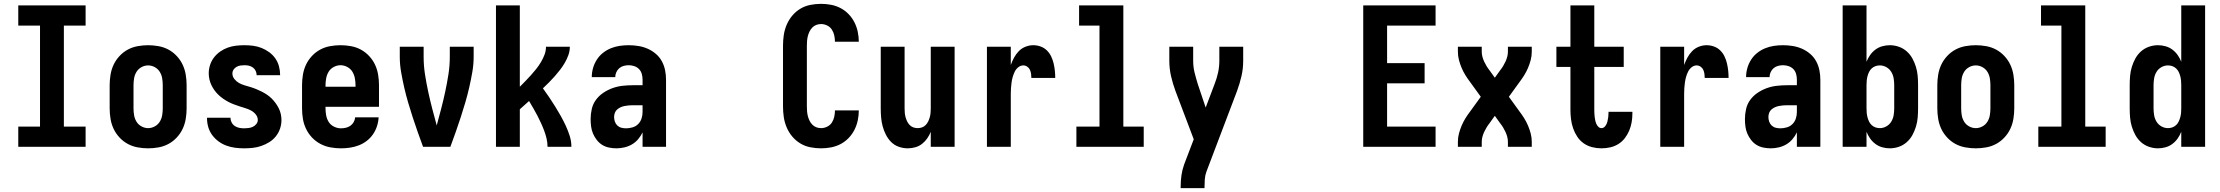

<svg xmlns="http://www.w3.org/2000/svg" viewBox="-20 -763 11540 998"><path d="M75 0V-105H188V-630H75V-735H425V-630H312V-105H425V0Z M750 8Q723 8 695.5 3Q668 -2 644 -15Q620 -28 601 -48.5Q582 -69 570.5 -93.5Q559 -118 554.5 -145.5Q550 -173 550 -200V-320Q550 -347 554.5 -374.5Q559 -402 570.5 -426.5Q582 -451 601 -471.5Q620 -492 644 -505Q668 -518 695.5 -523Q723 -528 750 -528Q777 -528 804.5 -523Q832 -518 856 -505Q880 -492 899 -471.5Q918 -451 929.5 -426.5Q941 -402 945.5 -374.5Q950 -347 950 -320V-200Q950 -173 945.5 -145.5Q941 -118 929.5 -93.5Q918 -69 899 -48.5Q880 -28 856 -15Q832 -2 804.5 3Q777 8 750 8ZM750 -97Q768 -97 784.5 -106Q801 -115 810.5 -130.5Q820 -146 823 -164Q826 -182 826 -200V-320Q826 -338 823 -356Q820 -374 810.5 -389.5Q801 -405 784.5 -414Q768 -423 750 -423Q732 -423 715.5 -414Q699 -405 689.5 -389.5Q680 -374 677 -356Q674 -338 674 -320V-200Q674 -182 677 -164Q680 -146 689.5 -130.5Q699 -115 715.5 -106Q732 -97 750 -97Z M1249 8Q1225 8 1202 5Q1179 2 1157 -6Q1135 -14 1116 -28Q1097 -42 1083 -61Q1069 -80 1062.5 -102.5Q1056 -125 1056 -149V-151H1178V-150Q1178 -138 1184 -126.5Q1190 -115 1200.5 -108Q1211 -101 1223.5 -98.5Q1236 -96 1249 -96Q1260 -96 1272 -97.5Q1284 -99 1294.5 -104Q1305 -109 1312.5 -118.5Q1320 -128 1320 -139Q1320 -155 1309.5 -168Q1299 -181 1285 -188.5Q1271 -196 1256 -200.5Q1241 -205 1226 -210Q1211 -215 1196 -220.5Q1181 -226 1167 -233.5Q1153 -241 1140 -250Q1127 -259 1115.5 -270Q1104 -281 1095 -293.5Q1086 -306 1079 -320.5Q1072 -335 1068.5 -350.5Q1065 -366 1065 -382Q1065 -404 1072 -425.5Q1079 -447 1092.5 -464.5Q1106 -482 1124.5 -495Q1143 -508 1164 -515.5Q1185 -523 1207 -525.5Q1229 -528 1251 -528Q1274 -528 1296.5 -525Q1319 -522 1340 -513.5Q1361 -505 1379.5 -491.5Q1398 -478 1411 -459.5Q1424 -441 1430 -418.5Q1436 -396 1436 -374V-372H1314Q1314 -384 1309 -394.5Q1304 -405 1294.5 -412Q1285 -419 1274 -421.5Q1263 -424 1251 -424Q1241 -424 1230 -422.5Q1219 -421 1209.5 -415.5Q1200 -410 1194 -401Q1188 -392 1188 -381Q1188 -365 1198.5 -352Q1209 -339 1222.5 -331.5Q1236 -324 1251.5 -319.5Q1267 -315 1282 -310.5Q1297 -306 1311.5 -300Q1326 -294 1340 -287Q1354 -280 1367.5 -271Q1381 -262 1392 -251Q1403 -240 1412.5 -227Q1422 -214 1429 -200Q1436 -186 1439.5 -170.5Q1443 -155 1443 -139Q1443 -116 1435.5 -94Q1428 -72 1413.5 -54Q1399 -36 1379.5 -24Q1360 -12 1338.5 -4.5Q1317 3 1294.5 5.5Q1272 8 1249 8Z M1752 8Q1725 8 1697.5 3Q1670 -2 1645.5 -15Q1621 -28 1602 -48Q1583 -68 1571 -93Q1559 -118 1554.5 -145Q1550 -172 1550 -200V-320Q1550 -347 1554.5 -374.5Q1559 -402 1570.5 -426.5Q1582 -451 1601 -471.5Q1620 -492 1644 -505Q1668 -518 1695.5 -523Q1723 -528 1750 -528Q1777 -528 1804.5 -523Q1832 -518 1856 -505Q1880 -492 1899 -471.5Q1918 -451 1929.5 -426.5Q1941 -402 1945.5 -374.5Q1950 -347 1950 -320V-208H1672V-200Q1672 -181 1675.5 -162.5Q1679 -144 1689 -128.5Q1699 -113 1716.5 -104.5Q1734 -96 1752 -96Q1765 -96 1778 -99Q1791 -102 1801.5 -109.5Q1812 -117 1818.5 -128.5Q1825 -140 1826 -153H1948Q1947 -130 1939.5 -107Q1932 -84 1918.5 -64.5Q1905 -45 1886 -30.5Q1867 -16 1845 -7.5Q1823 1 1799.5 4.5Q1776 8 1752 8ZM1672 -312H1828V-320Q1828 -338 1824.5 -356.5Q1821 -375 1811.5 -390.5Q1802 -406 1785 -415Q1768 -424 1750 -424Q1732 -424 1715 -415Q1698 -406 1688.5 -390.5Q1679 -375 1675.5 -356.5Q1672 -338 1672 -320Z M2179 0Q2165 -38 2151.5 -76Q2138 -114 2125.5 -152.5Q2113 -191 2101.5 -230Q2090 -269 2081 -308.5Q2072 -348 2065 -388Q2058 -428 2058 -468V-520H2182V-468Q2182 -422 2189 -377Q2196 -332 2205.5 -287.5Q2215 -243 2226.5 -199Q2238 -155 2250 -111Q2262 -155 2273.5 -199Q2285 -243 2294.5 -287.5Q2304 -332 2311 -377Q2318 -422 2318 -468V-520H2442V-468Q2442 -428 2435 -388Q2428 -348 2419 -308.5Q2410 -269 2398.5 -230Q2387 -191 2374.5 -152.5Q2362 -114 2348.5 -76Q2335 -38 2321 0Z M2558 0V-735H2682V-312Q2697 -327 2711.5 -342Q2726 -357 2740.5 -373Q2755 -389 2768 -405.5Q2781 -422 2792 -440.5Q2803 -459 2810.5 -479Q2818 -499 2818 -520H2942Q2942 -498 2934.5 -477Q2927 -456 2916 -437Q2905 -418 2891.5 -400.5Q2878 -383 2863.5 -366.5Q2849 -350 2833.5 -334.5Q2818 -319 2802 -304Q2819 -281 2835 -257Q2851 -233 2866 -209Q2881 -185 2895 -160Q2909 -135 2921 -109Q2933 -83 2941.5 -56Q2950 -29 2950 0H2826Q2826 -22 2821 -43Q2816 -64 2808.5 -84Q2801 -104 2792 -123.5Q2783 -143 2773 -162.5Q2763 -182 2752 -200.5Q2741 -219 2730 -238Q2718 -227 2706 -216.5Q2694 -206 2682 -195V0Z M3184 8Q3165 8 3145.5 4Q3126 0 3110 -10Q3094 -20 3082 -35.5Q3070 -51 3062.5 -68.5Q3055 -86 3052.5 -105.5Q3050 -125 3050 -144Q3050 -170 3056 -196.5Q3062 -223 3078 -244.5Q3094 -266 3116.5 -281Q3139 -296 3164 -305Q3189 -314 3216 -317Q3243 -320 3269 -320H3320V-349Q3320 -364 3316 -378.5Q3312 -393 3302 -403.5Q3292 -414 3277.5 -419Q3263 -424 3248 -424Q3235 -424 3222 -420.5Q3209 -417 3199 -408.5Q3189 -400 3183.5 -387.5Q3178 -375 3178 -362H3056Q3056 -386 3062.5 -409Q3069 -432 3082 -452.5Q3095 -473 3114 -488Q3133 -503 3155 -512Q3177 -521 3200.5 -524.5Q3224 -528 3248 -528Q3273 -528 3298 -524Q3323 -520 3346 -510Q3369 -500 3388.5 -483.5Q3408 -467 3420 -445Q3432 -423 3437 -398.5Q3442 -374 3442 -349V0H3320V-75Q3311 -56 3297 -39.5Q3283 -23 3265 -12.5Q3247 -2 3226 3Q3205 8 3184 8ZM3234 -96Q3251 -96 3268 -101Q3285 -106 3297 -118Q3309 -130 3314.5 -146.5Q3320 -163 3320 -180V-216H3269Q3258 -216 3247.5 -215Q3237 -214 3226.5 -212Q3216 -210 3206 -205.5Q3196 -201 3188 -194Q3180 -187 3176 -176.5Q3172 -166 3172 -155Q3172 -143 3176 -131Q3180 -119 3189 -110.5Q3198 -102 3210 -99Q3222 -96 3234 -96Z M4248 8Q4220 8 4192 2.5Q4164 -3 4140 -17.5Q4116 -32 4098 -53.5Q4080 -75 4069 -101Q4058 -127 4054 -154.5Q4050 -182 4050 -210V-525Q4050 -553 4054 -580.5Q4058 -608 4069 -634Q4080 -660 4098 -681.5Q4116 -703 4140 -717.5Q4164 -732 4192 -737.5Q4220 -743 4248 -743Q4274 -743 4300 -738Q4326 -733 4349 -721Q4372 -709 4390.5 -690Q4409 -671 4421 -647.5Q4433 -624 4438.5 -598Q4444 -572 4444 -546H4320Q4320 -562 4316.5 -578.5Q4313 -595 4304 -609Q4295 -623 4279.5 -630.5Q4264 -638 4248 -638Q4235 -638 4223 -633.5Q4211 -629 4202 -619.5Q4193 -610 4187.5 -598.5Q4182 -587 4179 -575Q4176 -563 4175 -550Q4174 -537 4174 -525V-210Q4174 -198 4175 -185Q4176 -172 4179 -160Q4182 -148 4187.5 -136.5Q4193 -125 4202 -115.5Q4211 -106 4223 -101.5Q4235 -97 4248 -97Q4264 -97 4279.5 -104.5Q4295 -112 4304 -126Q4313 -140 4316.5 -156.5Q4320 -173 4320 -189H4444Q4444 -163 4438.5 -137Q4433 -111 4421 -87.5Q4409 -64 4390.5 -45Q4372 -26 4349 -14Q4326 -2 4300 3Q4274 8 4248 8Z M4698 8Q4675 8 4652 0Q4629 -8 4612.5 -24.5Q4596 -41 4585 -62.5Q4574 -84 4568 -106.5Q4562 -129 4560 -152.5Q4558 -176 4558 -200V-520H4682V-200Q4682 -188 4683 -176.5Q4684 -165 4687 -154Q4690 -143 4695 -132.5Q4700 -122 4708 -113.5Q4716 -105 4727 -101Q4738 -97 4750 -97Q4762 -97 4773 -101Q4784 -105 4792 -113.5Q4800 -122 4805 -132.5Q4810 -143 4813 -154Q4816 -165 4817 -176.5Q4818 -188 4818 -200V-520H4942V0H4818V-78Q4811 -60 4799.5 -43.5Q4788 -27 4772.5 -15Q4757 -3 4737.5 2.5Q4718 8 4698 8Z M5110 0V-520H5234V-425Q5241 -445 5251 -463.5Q5261 -482 5275.5 -497Q5290 -512 5310 -520Q5330 -528 5351 -528Q5370 -528 5388.5 -521.5Q5407 -515 5421 -501.5Q5435 -488 5443.5 -470.5Q5452 -453 5456.5 -434Q5461 -415 5463 -396Q5465 -377 5465 -358H5341Q5341 -368 5339.5 -379Q5338 -390 5333.5 -400Q5329 -410 5319.5 -416.5Q5310 -423 5299 -423Q5285 -423 5273 -413.5Q5261 -404 5254.5 -390.5Q5248 -377 5244 -363Q5240 -349 5238 -334.5Q5236 -320 5235 -305Q5234 -290 5234 -276V0Z M5575 0V-105H5695V-630H5589V-735H5819V-105H5925V0Z M6117 215V208Q6117 178 6121 149Q6125 120 6135 92L6185 -39L6090 -290Q6076 -328 6067 -367Q6058 -406 6058 -447V-520H6182V-447Q6182 -415 6189.5 -385Q6197 -355 6206 -326L6247 -204L6294 -328Q6305 -356 6311.5 -386Q6318 -416 6318 -447V-520H6442V-447Q6442 -406 6433 -367Q6424 -328 6410 -290L6251 129Q6244 148 6242.5 168Q6241 188 6241 208V215Z M7066 0V-735H7442V-630H7190V-435H7385V-330H7190V-105H7442V0Z M7558 0V-26Q7558 -48 7563.5 -69Q7569 -90 7577.5 -110Q7586 -130 7597.5 -148.5Q7609 -167 7622 -184L7677 -260L7622 -336Q7609 -353 7597.5 -371.5Q7586 -390 7577.5 -410Q7569 -430 7563.5 -451Q7558 -472 7558 -494V-520H7682V-494Q7682 -481 7685.5 -468Q7689 -455 7694.5 -443Q7700 -431 7707 -419.5Q7714 -408 7722 -398L7750 -359L7778 -398Q7786 -408 7793 -419.5Q7800 -431 7805.5 -443Q7811 -455 7814.5 -468Q7818 -481 7818 -494V-520H7942V-494Q7942 -472 7936.5 -451Q7931 -430 7922.5 -410Q7914 -390 7902.5 -371.5Q7891 -353 7878 -336L7823 -260L7878 -184Q7891 -167 7902.5 -148.5Q7914 -130 7922.5 -110Q7931 -90 7936.5 -69Q7942 -48 7942 -26V0H7818V-26Q7818 -39 7814.5 -52Q7811 -65 7805.5 -77Q7800 -89 7793 -100.5Q7786 -112 7778 -122L7750 -161L7722 -122Q7714 -112 7707 -100.5Q7700 -89 7694.5 -77Q7689 -65 7685.5 -52Q7682 -39 7682 -26V0Z M8304 8Q8280 8 8256 2Q8232 -4 8212 -18Q8192 -32 8178.5 -52.5Q8165 -73 8157 -96Q8149 -119 8146 -143.5Q8143 -168 8143 -192V-415H8070V-520H8143V-735H8267V-520H8420V-415H8267V-192Q8267 -183 8267.5 -173.5Q8268 -164 8269 -155Q8270 -146 8272 -137Q8274 -128 8277.5 -119.5Q8281 -111 8288 -104Q8295 -97 8304 -97Q8316 -97 8324 -107.5Q8332 -118 8335 -130Q8338 -142 8339.5 -154Q8341 -166 8341 -178V-182H8465V-172Q8465 -149 8461 -126.5Q8457 -104 8448 -83Q8439 -62 8425 -44Q8411 -26 8391.5 -14Q8372 -2 8349.5 3Q8327 8 8304 8Z M8610 0V-520H8734V-425Q8741 -445 8751 -463.5Q8761 -482 8775.5 -497Q8790 -512 8810 -520Q8830 -528 8851 -528Q8870 -528 8888.5 -521.5Q8907 -515 8921 -501.5Q8935 -488 8943.5 -470.5Q8952 -453 8956.5 -434Q8961 -415 8963 -396Q8965 -377 8965 -358H8841Q8841 -368 8839.5 -379Q8838 -390 8833.5 -400Q8829 -410 8819.5 -416.5Q8810 -423 8799 -423Q8785 -423 8773 -413.5Q8761 -404 8754.5 -390.5Q8748 -377 8744 -363Q8740 -349 8738 -334.5Q8736 -320 8735 -305Q8734 -290 8734 -276V0Z M9184 8Q9165 8 9145.5 4Q9126 0 9110 -10Q9094 -20 9082 -35.5Q9070 -51 9062.5 -68.5Q9055 -86 9052.5 -105.5Q9050 -125 9050 -144Q9050 -170 9056 -196.5Q9062 -223 9078 -244.5Q9094 -266 9116.5 -281Q9139 -296 9164 -305Q9189 -314 9216 -317Q9243 -320 9269 -320H9320V-349Q9320 -364 9316 -378.5Q9312 -393 9302 -403.5Q9292 -414 9277.5 -419Q9263 -424 9248 -424Q9235 -424 9222 -420.5Q9209 -417 9199 -408.5Q9189 -400 9183.5 -387.5Q9178 -375 9178 -362H9056Q9056 -386 9062.5 -409Q9069 -432 9082 -452.5Q9095 -473 9114 -488Q9133 -503 9155 -512Q9177 -521 9200.5 -524.5Q9224 -528 9248 -528Q9273 -528 9298 -524Q9323 -520 9346 -510Q9369 -500 9388.5 -483.5Q9408 -467 9420 -445Q9432 -423 9437 -398.5Q9442 -374 9442 -349V0H9320V-75Q9311 -56 9297 -39.5Q9283 -23 9265 -12.5Q9247 -2 9226 3Q9205 8 9184 8ZM9234 -96Q9251 -96 9268 -101Q9285 -106 9297 -118Q9309 -130 9314.5 -146.5Q9320 -163 9320 -180V-216H9269Q9258 -216 9247.5 -215Q9237 -214 9226.5 -212Q9216 -210 9206 -205.5Q9196 -201 9188 -194Q9180 -187 9176 -176.5Q9172 -166 9172 -155Q9172 -143 9176 -131Q9180 -119 9189 -110.5Q9198 -102 9210 -99Q9222 -96 9234 -96Z M9803 8Q9783 8 9763.5 2.5Q9744 -3 9728 -15Q9712 -27 9700.5 -43.5Q9689 -60 9682 -78V0H9558V-735H9682V-442Q9689 -460 9700.5 -476.5Q9712 -493 9728 -505Q9744 -517 9763.5 -522.5Q9783 -528 9803 -528Q9827 -528 9850 -520Q9873 -512 9891 -496Q9909 -480 9920.5 -459Q9932 -438 9939 -415Q9946 -392 9948 -368Q9950 -344 9950 -320V-200Q9950 -176 9948 -152Q9946 -128 9939 -105Q9932 -82 9920.5 -61Q9909 -40 9891 -24Q9873 -8 9850 0Q9827 8 9803 8ZM9751 -97Q9769 -97 9785 -106Q9801 -115 9810.5 -130.5Q9820 -146 9823 -164Q9826 -182 9826 -200V-320Q9826 -338 9823 -356Q9820 -374 9810.5 -389.5Q9801 -405 9785 -414Q9769 -423 9751 -423Q9739 -423 9728 -419Q9717 -415 9708.5 -407Q9700 -399 9695 -388.5Q9690 -378 9687 -366.5Q9684 -355 9683 -343.5Q9682 -332 9682 -320V-200Q9682 -188 9683 -176.5Q9684 -165 9687 -153.5Q9690 -142 9695 -131.5Q9700 -121 9708.5 -113Q9717 -105 9728 -101Q9739 -97 9751 -97Z M10250 8Q10223 8 10195.5 3Q10168 -2 10144 -15Q10120 -28 10101 -48.5Q10082 -69 10070.5 -93.5Q10059 -118 10054.5 -145.5Q10050 -173 10050 -200V-320Q10050 -347 10054.5 -374.5Q10059 -402 10070.5 -426.5Q10082 -451 10101 -471.5Q10120 -492 10144 -505Q10168 -518 10195.5 -523Q10223 -528 10250 -528Q10277 -528 10304.5 -523Q10332 -518 10356 -505Q10380 -492 10399 -471.5Q10418 -451 10429.5 -426.5Q10441 -402 10445.5 -374.5Q10450 -347 10450 -320V-200Q10450 -173 10445.5 -145.5Q10441 -118 10429.5 -93.5Q10418 -69 10399 -48.5Q10380 -28 10356 -15Q10332 -2 10304.5 3Q10277 8 10250 8ZM10250 -97Q10268 -97 10284.5 -106Q10301 -115 10310.5 -130.5Q10320 -146 10323 -164Q10326 -182 10326 -200V-320Q10326 -338 10323 -356Q10320 -374 10310.5 -389.5Q10301 -405 10284.5 -414Q10268 -423 10250 -423Q10232 -423 10215.5 -414Q10199 -405 10189.5 -389.5Q10180 -374 10177 -356Q10174 -338 10174 -320V-200Q10174 -182 10177 -164Q10180 -146 10189.5 -130.5Q10199 -115 10215.5 -106Q10232 -97 10250 -97Z M10575 0V-105H10695V-630H10589V-735H10819V-105H10925V0Z M11197 8Q11173 8 11150 0Q11127 -8 11109 -24Q11091 -40 11079.5 -61Q11068 -82 11061 -105Q11054 -128 11052 -152Q11050 -176 11050 -200V-320Q11050 -344 11052 -368Q11054 -392 11061 -415Q11068 -438 11079.5 -459Q11091 -480 11109 -496Q11127 -512 11150 -520Q11173 -528 11197 -528Q11217 -528 11236.5 -522.5Q11256 -517 11272 -505Q11288 -493 11299.5 -476.5Q11311 -460 11318 -442V-735H11442V0H11318V-78Q11311 -60 11299.5 -43.5Q11288 -27 11272 -15Q11256 -3 11236.5 2.5Q11217 8 11197 8ZM11249 -97Q11261 -97 11272 -101Q11283 -105 11291.5 -113Q11300 -121 11305 -132Q11310 -143 11313 -154Q11316 -165 11317 -176.5Q11318 -188 11318 -200V-320Q11318 -332 11317 -343.5Q11316 -355 11313 -366.5Q11310 -378 11305 -388.5Q11300 -399 11291.5 -407Q11283 -415 11272 -419Q11261 -423 11249 -423Q11231 -423 11215 -414Q11199 -405 11189.5 -389.5Q11180 -374 11177 -356Q11174 -338 11174 -320V-200Q11174 -182 11177 -164Q11180 -146 11189.5 -130.5Q11199 -115 11215 -106Q11231 -97 11249 -97Z"/></svg>

Font: Iosevka Curly Extrabold
Style: Regular
Weight: 800
Monospace: yes
Designer: Belleve Invis
Foundry: Belleve Invis
Version: Version 22.1.2; ttfautohint (v1.8.4)